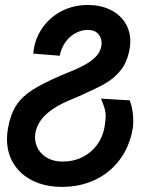

<svg xmlns="http://www.w3.org/2000/svg" viewBox="-20 -579 640 770"><path d="M8 -21.5Q8 -41.5 12 -64.5Q22 -120.5 45 -156Q68 -191.5 109.8 -218.2Q151.5 -245 227 -277.5Q280.5 -298.5 312.5 -315Q344.5 -331.5 363.2 -350.5Q382 -369.5 386.5 -394Q387.5 -402 387.5 -406Q387.5 -428.5 373.2 -443.8Q359 -459 331 -459Q308 -459 284.8 -447.2Q261.5 -435.5 244 -412.2Q226.5 -389 219.5 -355.5L113.5 -364Q117.5 -417.5 146.5 -462Q175.5 -506.5 224 -532.8Q272.5 -559 332.5 -559Q382.5 -559 421.2 -540.5Q460 -522 481.2 -488.8Q502.5 -455.5 502.5 -413.5Q502.5 -396.5 500 -384Q491 -331.5 464.8 -298.2Q438.5 -265 402 -244.2Q365.5 -223.5 297.5 -193.5L287 -189Q207.5 -158 168.8 -124Q130 -90 122 -45.5Q120.5 -37.5 120.5 -28.5Q120.5 -3 133.5 19.5Q146.5 42 171.8 55.5Q197 69 232 69Q275 69 310.5 51.2Q346 33.5 369 2.2Q392 -29 399 -68.5Q404 -99.5 404 -112.5Q404 -127.5 399.8 -143Q395.5 -158.5 385 -183.5L500.5 -176.5Q514.5 -137 514.5 -94Q514.5 -75 512 -62Q499.5 9 460.2 61.5Q421 114 361.2 142.2Q301.5 170.5 228.5 170.5Q162.5 170.5 112.5 146.2Q62.5 122 35.2 78.5Q8 35 8 -21.5Z"/></svg>

Font: JuliaMono SemiBold
Style: Italic
Weight: 600
Italic angle: -9°
Monospace: yes
Designer: cormullion
Foundry: corm
Version: Version 0.056; ttfautohint (v1.8.4)